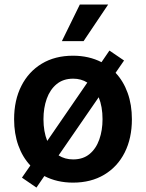

<svg xmlns="http://www.w3.org/2000/svg" viewBox="-20 -799 648 852"><path d="M141.7 33.4 77.4 -10.7 114.7 -64.6Q79.9 -101.6 61.3 -153.8Q42.6 -206 42.6 -269.9Q42.6 -354.4 74.8 -417.8Q106.9 -481.2 165.5 -516.5Q224.1 -551.8 304 -551.8Q374.6 -551.8 430.4 -523.1L465.6 -574.6L530.5 -530.5L492.9 -475.9Q527.7 -438.9 546.5 -386.5Q565.3 -334.2 565.3 -269.9Q565.3 -185.7 533.4 -122.3Q501.4 -58.9 442.6 -23.8Q383.9 11.4 304 11.4Q233 11.4 176.8 -17.8ZM304.7 -91.6Q348.4 -91.6 377.3 -115.4Q406.2 -139.2 420.6 -179.9Q435 -220.5 435 -270.2Q435 -325.6 418 -367.5L240.1 -109.4Q268.1 -91.6 304.7 -91.6ZM189.6 -173.7 367.5 -432.5Q340.2 -449.9 304.7 -449.9Q260.7 -449.9 231.4 -425.8Q202.1 -401.6 187.5 -361Q172.9 -320.3 172.9 -270.2Q172.9 -215.2 189.6 -173.7ZM254.6 -616.5 334.2 -778.8H459.9L350.9 -616.5Z"/></svg>

Font: Inter Zeller Semi Bold
Style: Regular
Weight: 600
Designer: Rasmus Andersson; Joe Bland
Foundry: zeller
Version: Version 3.015;git-dec3a8cb1